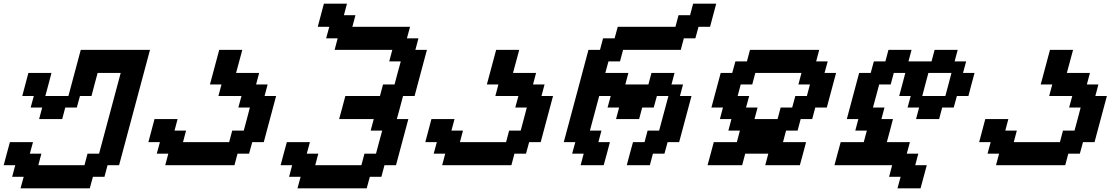

<svg xmlns="http://www.w3.org/2000/svg" viewBox="-20 -895 6040 1040"><path d="M91.3 125H466.3L483.4 62.5H545.9L562.5 0H625Q652.8 -104 708.7 -312.3Q764.6 -520.5 792.5 -625H417.5Q406.2 -583.5 384 -500Q361.8 -416.5 350.6 -375H225.6Q231.4 -396 242.4 -437.5Q253.4 -479 258.8 -500H133.8Q128.4 -479 117.2 -437.5Q106 -396 100.6 -375H163.1L146 -312.5H208.5L191.9 -250H316.9L333.5 -312.5H396L413.1 -375H475.6Q481 -395.5 491.9 -437.3Q502.9 -479 508.8 -500H633.8L516.6 -62.5H454.1L437.5 0H187.5L204.1 -62.5H141.6L158.7 -125H33.7Q27.8 -104 16.6 -62.5Q5.4 -21 0 0H62.5L45.9 62.5H108.4Z M875 0H1250L1266.6 -62.5H1329.1L1346.2 -125H1408.7Q1419.9 -166.5 1442.1 -249.8Q1464.4 -333 1475.6 -375H1413.1L1429.7 -437.5H1367.2L1383.8 -500H1258.8Q1264.2 -520.5 1275.6 -562.3Q1287.1 -604 1292.5 -625H1167.5L1117.2 -437.5H1179.7L1163.1 -375H1288.1L1271 -312.5H1333.5Q1328.1 -291.5 1317.1 -249.8Q1306.2 -208 1300.3 -187.5H1237.8L1221.2 -125H971.2L987.8 -187.5H925.3L941.9 -250H816.9Q811.5 -229 800.3 -187.3Q789.1 -145.5 783.7 -125H846.2L829.1 -62.5H891.6Z M1591.3 125H1966.3L1983.4 62.5H2045.9L2062.5 0H2125Q2136.2 -42 2158.4 -125.2Q2180.7 -208.5 2191.9 -250H2129.4Q2135.3 -270.5 2146.5 -312.3Q2157.7 -354 2163.1 -375H2225.6Q2236.8 -416.5 2259 -500Q2281.2 -583.5 2292.5 -625H2230L2246.6 -687.5H2184.1L2201.2 -750H1888.7L1905.3 -812.5H1842.8L1859.4 -875H1734.4Q1729 -854 1717.8 -812.5Q1706.5 -771 1701.2 -750H1763.7L1746.6 -687.5H1809.1L1792.5 -625H2105L2088.4 -562.5H2150.9Q2145 -542 2133.8 -500.2Q2122.6 -458.5 2117.2 -437.5H2054.7L2038.1 -375H1850.6Q1845.2 -354 1834 -312.3Q1822.8 -270.5 1816.9 -250H2004.4L1987.8 -187.5H2050.3Q2044.4 -166.5 2033.2 -124.8Q2022 -83 2016.6 -62.5H1954.1L1937.5 0H1687.5L1704.1 -62.5H1641.6L1658.7 -125H1533.7Q1527.8 -104 1516.6 -62.5Q1505.4 -21 1500 0H1562.5L1545.9 62.5H1608.4Z M2375 0H2750L2766.6 -62.5H2829.1L2846.2 -125H2908.7Q2919.9 -166.5 2942.1 -249.8Q2964.4 -333 2975.6 -375H2913.1L2929.7 -437.5H2867.2L2883.8 -500H2758.8Q2764.2 -520.5 2775.6 -562.3Q2787.1 -604 2792.5 -625H2667.5L2617.2 -437.5H2679.7L2663.1 -375H2788.1L2771 -312.5H2833.5Q2828.1 -291.5 2817.1 -249.8Q2806.2 -208 2800.3 -187.5H2737.8L2721.2 -125H2471.2L2487.8 -187.5H2425.3L2441.9 -250H2316.9Q2311.5 -229 2300.3 -187.3Q2289.1 -145.5 2283.7 -125H2346.2L2329.1 -62.5H2391.6Z M3375 0H3500L3516.6 -62.5H3579.1L3596.2 -125H3658.7Q3669.9 -166.5 3692.1 -249.8Q3714.4 -333 3725.6 -375H3663.1L3679.7 -437.5H3617.2L3633.8 -500H3508.8L3492.2 -437.5H3367.2L3383.8 -500H3258.8L3275.9 -562.5H3338.4L3355 -625H3667.5L3684.1 -687.5H3746.6L3763.7 -750H3826.2Q3831.5 -770.5 3842.8 -812.5Q3854 -854.5 3859.4 -875H3734.4L3717.8 -812.5H3655.3L3638.7 -750H3326.2L3309.1 -687.5H3246.6L3230 -625H3167.5Q3145.5 -542 3100.8 -375Q3056.2 -208 3033.7 -125H3096.2L3079.1 -62.5H3141.6L3125 0H3250Q3255.9 -21 3267.1 -62.5Q3278.3 -104 3283.7 -125H3221.2L3237.8 -187.5H3175.3L3225.6 -375H3288.1L3271 -312.5H3333.5L3316.9 -250H3441.9L3458.5 -312.5H3521L3538.1 -375H3600.6L3550.3 -187.5H3487.8L3471.2 -125H3408.7Q3402.8 -104 3391.6 -62.5Q3380.4 -21 3375 0Z M4125 0H4312.5Q4318.4 -21 4329.6 -62.5Q4340.8 -104 4346.2 -125H4221.2L4237.8 -187.5H4300.3L4316.9 -250H4379.4L4396 -312.5H4458.5L4508.8 -500H4446.3L4463.4 -562.5H4400.9L4417.5 -625H4042.5L4025.9 -562.5H3963.4L3946.3 -500H3883.8L3833.5 -312.5H3896L3879.4 -250H3941.9L3925.3 -187.5H3987.8L3971.2 -125H3846.2Q3840.8 -104 3829.6 -62.5Q3818.4 -21 3812.5 0H4000L4016.6 -62.5H4141.6ZM4191.9 -250H4066.9L4083.5 -312.5H4021L4038.1 -375H3975.6L3992.2 -437.5H4054.7L4071.3 -500H4321.3L4304.7 -437.5H4367.2L4350.6 -375H4288.1L4271 -312.5H4208.5Z M4841.3 125H4966.3Q4972.2 104 4983.2 62.5Q4994.1 21 5000 0H4937.5L4954.1 -62.5H4891.6L4908.7 -125H4783.7Q4789.6 -145.5 4800.5 -187.3Q4811.5 -229 4816.9 -250H4754.4L4771 -312.5H4708.5Q4714.4 -333 4725.6 -375Q4736.8 -417 4742.2 -437.5H4804.7L4821.3 -500H4883.8Q4878.4 -479 4867.4 -437.5Q4856.4 -396 4850.6 -375H4913.1L4896 -312.5H4958.5L4941.9 -250H5066.9L5083.5 -312.5H5146L5163.1 -375H5225.6Q5231 -395.5 5241.9 -437.3Q5252.9 -479 5258.8 -500H5196.3L5213.4 -562.5H5150.9L5167.5 -625H5042.5L5025.9 -562.5H4900.9L4917.5 -625H4792.5L4775.9 -562.5H4713.4L4696.3 -500H4633.8Q4622.6 -458 4600.3 -375Q4578.1 -292 4566.9 -250H4629.4L4612.8 -187.5H4675.3L4658.7 -125H4533.7Q4527.8 -104 4516.6 -62.5Q4505.4 -21 4500 0H4812.5L4795.9 62.5H4858.4ZM5100.6 -375H4975.6Q4981 -395.5 4991.9 -437.3Q5002.9 -479 5008.8 -500H5133.8Q5128.4 -479 5117.4 -437.3Q5106.4 -395.5 5100.6 -375Z M5375 0H5750L5766.6 -62.5H5829.1L5846.2 -125H5908.7Q5919.9 -166.5 5942.1 -249.8Q5964.4 -333 5975.6 -375H5913.1L5929.7 -437.5H5867.2L5883.8 -500H5758.8Q5764.2 -520.5 5775.6 -562.3Q5787.1 -604 5792.5 -625H5667.5L5617.2 -437.5H5679.7L5663.1 -375H5788.1L5771 -312.5H5833.5Q5828.1 -291.5 5817.1 -249.8Q5806.2 -208 5800.3 -187.5H5737.8L5721.2 -125H5471.2L5487.8 -187.5H5425.3L5441.9 -250H5316.9Q5311.5 -229 5300.3 -187.3Q5289.1 -145.5 5283.7 -125H5346.2L5329.1 -62.5H5391.6Z"/></svg>

Font: Faithful 32x
Style: Oblique
Weight: 400
Foundry: Faithful Resource Pack
Version: Version 1.0; January 27, 2023